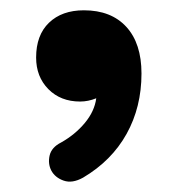

<svg xmlns="http://www.w3.org/2000/svg" viewBox="-20 -767 349 371"><path d="M142.1 -747.1Q194.8 -747.1 224.1 -715.1Q253.4 -683.1 253.4 -625Q253.4 -560.1 224.6 -508.3Q195.8 -456.5 140.6 -423.8Q119.6 -412.1 103 -418Q86.4 -423.8 79.1 -437.5Q72.3 -450.7 75.9 -466.6Q79.6 -482.4 98.1 -491.7Q125 -506.8 143.8 -529.3Q162.6 -551.8 166 -577.1Q150.4 -570.8 134.8 -570.8Q97.2 -570.8 73.5 -594.7Q49.8 -618.7 49.8 -655.8Q49.8 -699.2 74.7 -723.1Q99.6 -747.1 142.1 -747.1Z"/></svg>

Font: Mikhak-DS1-FD ExtraBold
Style: Regular
Weight: 800
Designer: Amin Abedi
Version: Version 3.2